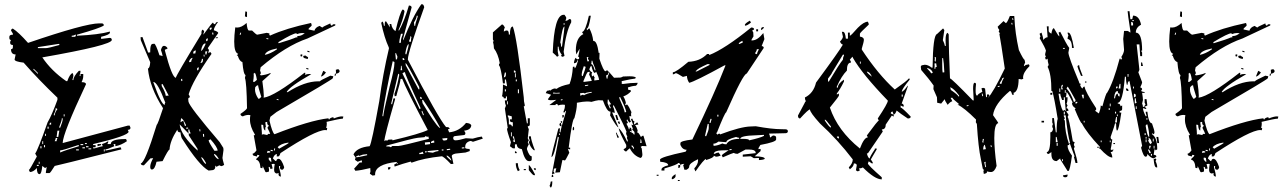

<svg xmlns="http://www.w3.org/2000/svg" viewBox="-20 -805 5989 893"><path d="M441.4 -696.3H454.1Q462.9 -695.3 462.9 -686.5Q445.3 -673.8 337.9 -643.6V-638.7Q439.5 -643.6 491.2 -658.2V-653.3Q491.2 -643.6 450.2 -633.8V-624L491.2 -628.9Q500 -627.9 500 -619.1Q500 -594.7 176.8 -538.1Q218.8 -475.6 288.1 -427.7H293Q303.7 -459 317.4 -465.8L321.3 -456.1Q321.3 -445.3 317.4 -436.5V-432.6H321.3Q321.3 -449.2 346.7 -475.6H354.5Q354.5 -464.8 350.6 -456.1V-451.2H354.5V-460.9H367.2V-451.2Q367.2 -438.5 359.4 -422.9Q379.9 -422.9 379.9 -413.1Q271.5 -182.6 271.5 -139.6L574.2 -220.7H583L586.9 -210.9Q586.9 -201.2 574.2 -201.2L578.1 -192.4Q578.1 -173.8 413.1 -134.8V-129.9H424.8V-120.1H413.1V-115.2H420.9Q452.1 -125 458 -125L454.1 -134.8Q470.7 -139.6 483.4 -148.4V-143.6L479.5 -134.8H495.1Q495.1 -158.2 561.5 -158.2H566.4L570.3 -148.4Q543.9 -129.9 516.6 -125V-134.8H507.8L511.7 -125Q479.5 -110.4 470.7 -110.4V-105.5H474.6Q478.5 -105.5 541 -120.1L544.9 -110.4Q239.3 -33.2 234.4 -33.2Q213.9 0 210 0H193.4V-4.9L197.3 -28.3L189.5 -23.4L176.8 -33.2Q172.9 4.9 164.1 4.9Q151.4 4.9 151.4 -23.4Q134.8 -4.9 119.1 -4.9L114.3 -14.6Q118.2 -14.6 151.4 -77.1L143.6 -90.8Q156.2 -107.4 201.2 -235.4Q221.7 -270.5 247.1 -340.8V-350.6Q160.2 -433.6 89.8 -513.7Q47.9 -518.6 47.9 -528.3L52.7 -551.8Q31.2 -551.8 31.2 -576.2Q40 -576.2 40 -585.9V-595.7Q27.3 -595.7 27.3 -605.5V-610.4L31.2 -619.1Q23.4 -619.1 23.4 -628.9V-633.8Q23.4 -643.6 40 -643.6V-648.4L31.2 -663.1Q33.2 -671.9 40 -671.9Q67.4 -654.3 110.4 -605.5Q376 -696.3 441.4 -696.3ZM313.5 -638.7V-633.8H330.1L334 -643.6H330.1Q322.3 -638.7 313.5 -638.7ZM156.2 -585.9V-581.1H193.4Q204.1 -581.1 255.9 -595.7V-600.6H251ZM135.7 -485.4V-480.5Q137.7 -480.5 156.2 -460.9V-465.8Q137.7 -485.4 135.7 -485.4ZM239.3 -302.7Q239.3 -289.1 230.5 -273.4V-268.6H234.4Q234.4 -280.3 247.1 -297.9ZM276.4 -273.4V-263.7H280.3V-273.4ZM267.6 -254.9Q267.6 -243.2 255.9 -215.8V-210.9H259.8Q271.5 -240.2 271.5 -250V-254.9ZM210 -225.6H217.8V-235.4Q210 -233.4 210 -225.6ZM201.2 -215.8V-206.1H206.1V-215.8ZM247.1 -197.3Q243.2 -171.9 243.2 -168H251Q251 -171.9 255.9 -197.3ZM189.5 -182.6V-172.9H193.4V-182.6ZM239.3 -163.1Q239.3 -158.2 234.4 -148.4H243.2Q243.2 -154.3 247.1 -163.1ZM176.8 -148.4V-134.8H180.7V-148.4ZM375 -139.6V-134.8H383.8V-139.6ZM354.5 -134.8V-129.9H367.2V-134.8ZM184.6 -129.9V-120.1H189.5V-129.9ZM259.8 -105.5V-95.7Q281.2 -105.5 346.7 -125V-129.9H342.8Q271.5 -105.5 259.8 -105.5ZM433.6 -134.8H450.2V-129.9Q435.5 -125 433.6 -125ZM168 -125V-115.2H172.9V-125ZM379.9 -125V-120.1H391.6V-125ZM363.3 -120.1V-115.2H375V-120.1ZM391.6 -115.2V-110.4H404.3V-115.2ZM334 -110.4V-105.5H346.7V-110.4ZM462.9 -110.4V-100.6H466.8V-110.4ZM160.2 -52.7V-43H164.1V-52.7ZM151.4 -38.1V-33.2H160.2V-38.1Z M899.4 -104.5 898.4 -113.3 858.4 -174.8 857.4 -183.6 815.4 -226.6Q821.3 -174.8 899.4 -104.5ZM857.4 -183.6 867.2 -184.6Q861.3 -193.4 860.4 -203.1L855.5 -202.1ZM956.1 -666Q964.8 -667 964.8 -674.8V-676.8L955.1 -675.8ZM972.7 -644.5 971.7 -653.3H966.8L967.8 -644.5ZM939.5 -613.3Q946.3 -613.3 946.3 -622.1V-627Q938.5 -625 938.5 -619.1ZM915 -568.4Q921.9 -568.4 935.5 -598.6V-603.5Q919.9 -601.6 915 -568.4ZM878.9 -555.7 888.7 -556.6Q888.7 -561.5 891.6 -570.3Q878.9 -569.3 878.9 -560.5ZM940.4 -551.8Q940.4 -556.6 944.3 -566.4L934.6 -565.4L935.5 -551.8ZM931.6 -542 930.7 -550.8H926.8L927.7 -542ZM860.4 -515.6 869.1 -517.6Q869.1 -523.4 876 -536.1Q865.2 -535.2 859.4 -519.5ZM912.1 -511.7 916 -512.7Q923.8 -513.7 923.8 -525.4V-531.2H918.9V-529.3Q918.9 -523.4 912.1 -511.7ZM897.5 -477.5Q904.3 -478.5 904.3 -487.3V-492.2Q896.5 -490.2 896.5 -484.4ZM746.1 -317.4Q746.1 -326.2 749 -327.1Q712.9 -423.8 693.4 -423.8V-421.9Q730.5 -317.4 746.1 -317.4ZM823.2 -427.7 828.1 -428.7 827.1 -438.5 822.3 -437.5ZM751 -359.4 764.6 -360.4 736.3 -414.1 731.4 -413.1 732.4 -404.3Q749 -377 751 -359.4ZM844.7 -219.7V-224.6Q830.1 -254.9 822.3 -254.9L819.3 -236.3L829.1 -242.2H833L839.8 -219.7ZM846.7 -206.1 855.5 -207 854.5 -211.9 845.7 -210.9ZM912.1 -194.3 911.1 -204.1H907.2L908.2 -194.3ZM929.7 -168.9 928.7 -182.6 923.8 -181.6 924.8 -168.9ZM977.5 -103.5 992.2 -104.5Q991.2 -121.1 959 -157.2L950.2 -152.3Q951.2 -142.6 977.5 -103.5ZM997.1 -64.5 996.1 -68.4Q984.4 -87.9 975.6 -88.9V-85Q987.3 -65.4 997.1 -64.5ZM938.5 -43 937.5 -47.9Q922.9 -74.2 916 -74.2L917 -69.3Q930.7 -43 937.5 -43ZM950.2 -11.7Q906.2 -35.2 828.1 -158.2Q822.3 -164.1 819.3 -189.5H817.4Q805.7 -189.5 804.7 -202.1Q770.5 -149.4 768.6 -109.4Q762.7 -109.4 736.3 -55.7L708 -52.7Q700.2 -16.6 686.5 -16.6Q678.7 -16.6 678.7 -29.3Q678.7 -44.9 692.4 -69.3L679.7 -68.4L649.4 -36.1H647.5Q635.7 -36.1 634.8 -44.9Q654.3 -46.9 709 -224.6Q713.9 -226.6 738.3 -301.8Q676.8 -396.5 668 -486.3Q676.8 -487.3 678.7 -515.6L634.8 -618.2L633.8 -631.8L642.6 -632.8L668.9 -560.5L678.7 -561.5V-567.4Q678.7 -598.6 688.5 -600.6L697.3 -601.6Q704.1 -601.6 721.7 -547.9Q726.6 -547.9 736.3 -543.9Q735.4 -553.7 728.5 -572.3Q733.4 -591.8 742.2 -591.8Q752.9 -591.8 759.8 -580.1Q752 -574.2 747.1 -574.2V-569.3Q780.3 -443.4 797.9 -443.4Q797.9 -452.1 917 -647.5V-653.3Q917 -666 923.8 -667L929.7 -659.2Q925.8 -648.4 925.8 -643.6Q966.8 -700.2 970.7 -700.2Q973.6 -692.4 979.5 -692.4H981.4Q981.4 -702.1 994.1 -703.1Q974.6 -676.8 974.6 -665V-664.1Q994.1 -658.2 995.1 -651.4L946.3 -581.1L952.1 -572.3Q949.2 -564.5 949.2 -559.6V-557.6L958 -563.5L963.9 -554.7Q875 -427.7 857.4 -366.2Q863.3 -357.4 863.3 -352.5Q855.5 -350.6 855.5 -344.7L856.4 -333Q858.4 -311.5 1002 -143.6L1018.6 -117.2L1019.5 -107.4Q1014.6 -74.2 1014.6 -70.3Q1015.6 -61.5 1022.5 -38.1Q1013.7 -32.2 1008.8 -32.2L1000 -36.1Q990.2 -30.3 985.4 -29.3Q985.4 -34.2 981.4 -34.2V-30.3Q981.4 -15.6 968.8 -13.7ZM983.4 -627V-630.9L993.2 -631.8V-627.9Z M1278.3 -604.5Q1335 -621.1 1358.4 -631.8L1362.3 -629.9L1363.3 -637.7H1368.2Q1380.9 -637.7 1397.5 -650.4Q1391.6 -651.4 1385.7 -651.4Q1374 -651.4 1361.3 -646.5Q1359.4 -646.5 1359.4 -649.4V-650.4Q1342.8 -650.4 1275.4 -609.4L1274.4 -604.5ZM1241.2 -50.8 1242.2 -55.7Q1240.2 -63.5 1240.2 -67.4V-70.3L1230.5 -72.3L1229.5 -66.4Q1229.5 -60.5 1241.2 -50.8ZM1221.7 -93.8Q1229.5 -95.7 1233.4 -95.7H1236.3L1237.3 -100.6L1224.6 -103.5ZM1248 -101.6 1249 -106.4 1239.3 -108.4 1238.3 -103.5ZM1257.8 -104.5 1259.8 -114.3 1255.9 -115.2 1253.9 -105.5ZM1278.3 -113.3Q1322.3 -137.7 1323.2 -140.6L1319.3 -141.6Q1285.2 -136.7 1271.5 -120.1ZM1223.6 -176.8Q1224.6 -182.6 1231.4 -182.6L1236.3 -181.6V-182.6Q1236.3 -186.5 1223.6 -210.9Q1229.5 -217.8 1230.5 -221.7Q1222.7 -223.6 1222.7 -234.4V-238.3L1213.9 -236.3L1216.8 -212.9L1213.9 -213.9V-198.2Q1205.1 -200.2 1204.1 -223.6L1196.3 -225.6L1195.3 -221.7Q1198.2 -191.4 1198.2 -181.6L1197.3 -178.7L1205.1 -180.7ZM1275.4 -338.9V-342.8L1267.6 -344.7L1266.6 -340.8ZM1182.6 -345.7Q1188.5 -345.7 1195.3 -354.5Q1180.7 -400.4 1180.7 -407.2V-408.2H1178.7Q1173.8 -408.2 1167 -399.4Q1166 -394.5 1166 -388.7Q1166 -369.1 1181.6 -345.7ZM1162.1 -423.8Q1164.1 -423.8 1174.8 -433.6Q1169.9 -464.8 1164.1 -466.8Q1163.1 -462.9 1160.2 -462.9H1159.2Q1160.2 -460 1160.2 -453.1Q1160.2 -443.4 1157.2 -424.8ZM1211.9 -549.8Q1237.3 -554.7 1267.6 -575.2L1268.6 -579.1H1265.6Q1216.8 -569.3 1211.9 -549.8ZM1098.6 -642.6 1101.6 -652.3 1097.7 -653.3 1094.7 -643.6ZM1227.5 -622.1 1228.5 -626 1219.7 -627.9 1218.8 -624ZM1286.1 16.6Q1275.4 14.6 1275.4 5.9L1276.4 0L1266.6 2Q1254.9 0 1254.9 -15.6Q1254.9 -26.4 1257.8 -42L1252.9 -43L1243.2 -42L1248 -21.5L1237.3 -18.6V-21.5Q1237.3 -27.3 1230.5 -29.3L1229.5 -25.4Q1231.4 -19.5 1231.4 -13.7L1230.5 -6.8L1219.7 -3.9L1214.8 -4.9L1202.1 -32.2L1200.2 -22.5L1191.4 -24.4Q1189.5 -58.6 1170.9 -62.5L1172.9 -67.4Q1184.6 -76.2 1186.5 -83L1176.8 -85L1174.8 -77.1Q1168 -79.1 1161.6 -80.6Q1155.3 -82 1155.3 -87.9V-90.8H1156.2Q1162.1 -90.8 1172.9 -105.5L1160.2 -175.8H1162.1Q1165 -175.8 1166 -178.7Q1142.6 -215.8 1142.6 -249Q1142.6 -259.8 1144.5 -269.5L1135.7 -270.5Q1123 -270.5 1109.4 -263.7Q1098.6 -266.6 1098.6 -273.4V-275.4Q1127 -294.9 1128.9 -301.8Q1127 -423.8 1119.1 -442.4L1122.1 -456.1Q1112.3 -458 1107.4 -516.6Q1093.8 -519.5 1085.9 -545.9L1081.1 -546.9L1087.9 -554.7Q1069.3 -559.6 1069.3 -612.3Q1069.3 -638.7 1074.2 -677.7L1083 -676.8Q1103.5 -676.8 1127 -698.2Q1129.9 -664.1 1137.7 -663.1H1152.3Q1169.9 -645.5 1175.8 -643.6L1220.7 -652.3L1233.4 -649.4L1232.4 -645.5Q1232.4 -640.6 1236.3 -639.6Q1311.5 -673.8 1426.8 -698.2L1429.7 -688.5L1428.7 -684.6L1416 -672.9L1415 -668L1442.4 -662.1Q1446.3 -677.7 1466.8 -684.6Q1474.6 -678.7 1479.5 -676.8Q1480.5 -680.7 1516.6 -696.3Q1516.6 -687.5 1524.4 -685.5Q1526.4 -692.4 1534.2 -692.4L1540 -691.4L1539.1 -686.5L1410.2 -626Q1309.6 -591.8 1192.4 -492.2L1189.5 -477.5L1194.3 -462.9H1193.4Q1190.4 -462.9 1188.5 -459Q1192.4 -458 1192.4 -455.1V-454.1Q1218.8 -457 1238.3 -465.8V-461.9L1200.2 -427.7Q1207 -378.9 1207 -359.4L1206.1 -350.6Q1256.8 -357.4 1396.5 -466.8L1400.4 -465.8L1398.4 -457Q1409.2 -460.9 1418.9 -460.9Q1423.8 -460.9 1427.7 -460Q1326.2 -402.3 1313.5 -377L1317.4 -376Q1396.5 -426.8 1460.9 -426.8H1467.8Q1469.7 -431.6 1516.6 -453.1L1530.3 -450.2Q1529.3 -446.3 1527.8 -440.9Q1526.4 -435.5 1266.6 -284.2L1237.3 -261.7L1233.4 -244.1Q1246.1 -188.5 1256.8 -180.7Q1420.9 -245.1 1507.8 -254.9V-252.9Q1507.8 -250 1511.7 -249Q1512.7 -255.9 1528.3 -259.8Q1532.2 -258.8 1532.2 -255.9V-253.9Q1556.6 -263.7 1570.3 -263.7L1577.1 -262.7L1574.2 -252.9H1572.3Q1560.5 -252.9 1499 -238.3Q1500 -234.4 1500 -229.5Q1500 -221.7 1497.1 -210L1502 -209L1500 -199.2L1493.2 -200.2Q1447.3 -200.2 1284.2 -92.8Q1280.3 -77.1 1272.5 -77.1L1266.6 -78.1L1268.6 -87.9H1266.6Q1256.8 -87.9 1249 -68.4L1260.7 -56.6L1264.6 -55.7Q1267.6 -66.4 1275.4 -66.4Q1289.1 -66.4 1301.8 -27.3Q1298.8 -15.6 1292 -15.6Q1282.2 -15.6 1282.2 -26.4L1283.2 -32.2L1278.3 -33.2L1277.3 -28.3Q1286.1 2.9 1286.1 13.7ZM1414.1 -481.4 1404.3 -484.4 1405.3 -489.3 1415 -486.3ZM1540 -452.1 1536.1 -453.1 1538.1 -462.9 1543 -461.9ZM1472.7 -449.2 1483.4 -475.6Q1486.3 -474.6 1489.3 -472.7Q1492.2 -470.7 1496.1 -467.8Q1482.4 -449.2 1472.7 -449.2ZM1543 -461.9 1542 -480.5 1552.7 -483.4Q1559.6 -479.5 1559.6 -473.6Q1559.6 -465.8 1543 -461.9ZM1411.1 -530.3 1397.5 -534.2Q1390.6 -536.1 1390.6 -542V-544.9L1400.4 -546.9Q1409.2 -540 1413.1 -539.1ZM1384.8 -542 1377 -543.9 1378.9 -552.7 1386.7 -550.8ZM1418.9 -561.5 1409.2 -564.5 1410.2 -569.3 1419.9 -566.4ZM1128.9 -725.6 1119.1 -728.5 1121.1 -752 1128.9 -750Z M1712.9 11.7 1700.2 2.9 1703.1 -7.8 1702.1 -23.4Q1659.2 -12.7 1632.8 -10.7L1627 -20.5L1652.3 -48.8L1664.1 -49.8L1662.1 -59.6L1643.6 -52.7L1630.9 -61.5L1633.8 -72.3L1624 -86.9Q1639.6 -119.1 1699.2 -125Q1709 -139.6 1744.1 -335Q1760.7 -460.9 1789.1 -580.1L1788.1 -585Q1767.6 -628.9 1752.9 -699.2L1759.8 -705.1Q1764.6 -696.3 1765.6 -684.6L1769.5 -685.5V-693.4Q1769.5 -706.1 1775.4 -706.1L1793.9 -677.7L1792 -693.4H1799.8Q1802.7 -670.9 1819.3 -660.2Q1839.8 -747.1 1852.5 -760.7Q1860.4 -759.8 1861.3 -751Q1853.5 -709 1834 -667L1835 -661.1Q1860.4 -706.1 1881.8 -779.3Q1893.6 -779.3 1894.5 -770.5Q1854.5 -627.9 1854.5 -623L1855.5 -617.2Q1899.4 -728.5 1939.5 -785.2H1943.4Q1950.2 -785.2 1953.1 -771.5Q1877 -560.5 1877 -529.3V-527.3Q2019.5 -253.9 2054.7 -213.9H2059.6Q2070.3 -213.9 2071.3 -205.1L2063.5 -204.1Q2065.4 -196.3 2069.3 -189.5Q2116.2 -194.3 2147.5 -233.4Q2170.9 -231.4 2171.9 -220.7Q2168.9 -200.2 2138.7 -197.3L2144.5 -187.5V-185.5Q2144.5 -177.7 2137.7 -176.8L2094.7 -171.9Q2087.9 -169.9 2087.9 -163.1Q2087.9 -152.3 2098.6 -152.3Q2113.3 -152.3 2146.5 -162.1L2178.7 -160.2Q2204.1 -168 2220.7 -169.9L2225.6 -160.2L2179.7 -145.5Q2171.9 -149.4 2168 -149.4Q2143.6 -143.6 2143.6 -121.1V-116.2Q2149.4 -112.3 2160.2 -112.3H2164.1L2165 -102.5L2145.5 -95.7L2099.6 -90.8Q2081.1 -86.9 2081.1 -79.1L2088.9 -43L2077.1 -42Q2043 -78.1 2034.2 -78.1Q1950.2 -69.3 1895.5 -48.8H1894.5Q1891.6 -48.8 1890.6 -53.7Q1853.5 -43.9 1815.4 -30.3L1813.5 -40Q1818.4 -41 1825.2 -46.9Q1825.2 -42 1828.1 -42H1829.1V-46.9Q1825.2 -46.9 1824.2 -51.8Q1724.6 -41 1724.6 5.9V9.8ZM1911.1 -684.6V-685.5Q1911.1 -694.3 1922.9 -727.5L1921.9 -732.4L1918 -731.4V-730.5Q1918 -720.7 1905.3 -700.2L1907.2 -684.6ZM1836.9 -605.5 1844.7 -606.4V-612.3Q1844.7 -626 1852.5 -642.6V-648.4L1844.7 -647.5Q1836.9 -618.2 1836.9 -607.4ZM1883.8 -610.4 1891.6 -611.3V-617.2Q1891.6 -625 1893.6 -631.8Q1892.6 -636.7 1888.7 -636.7V-634.8Q1888.7 -627 1882.8 -615.2ZM1870.1 -552.7Q1880.9 -589.8 1880.9 -598.6V-599.6Q1872.1 -598.6 1865.2 -557.6L1866.2 -552.7ZM1821.3 -527.3Q1828.1 -528.3 1828.1 -540V-543Q1823.2 -552.7 1822.3 -557.6H1818.4ZM1853.5 -525.4 1861.3 -526.4Q1860.4 -535.2 1853.5 -535.2H1852.5ZM1762.7 -264.6V-265.6Q1762.7 -279.3 1792 -401.4Q1814.5 -485.4 1814.5 -511.7V-516.6L1806.6 -520.5Q1774.4 -377.9 1758.8 -269.5V-264.6ZM1930.7 -389.6 1929.7 -400.4Q1872.1 -511.7 1866.2 -511.7L1867.2 -501L1926.8 -389.6ZM1850.6 -478.5 1847.7 -499H1844.7V-493.2Q1844.7 -485.4 1842.8 -478.5ZM1931.6 -297.9 1935.5 -298.8V-303.7Q1864.3 -457 1863.3 -469.7Q1861.3 -469.7 1858.4 -468.3Q1855.5 -466.8 1851.6 -463.9ZM1767.6 -148.4 1775.4 -153.3Q1778.3 -153.3 1779.3 -149.4L1786.1 -155.3L1802.7 -156.2Q1805.7 -156.2 1805.7 -152.3Q1933.6 -182.6 1969.7 -200.2Q1867.2 -393.6 1850.6 -438.5L1842.8 -437.5V-436.5Q1842.8 -425.8 1823.2 -358.4L1815.4 -357.4L1814.5 -368.2Q1828.1 -406.2 1836.9 -457Q1835.9 -461.9 1832 -461.9L1799.8 -325.2V-320.3H1803.7Q1809.6 -342.8 1809.6 -346.7L1817.4 -347.7V-342.8Q1767.6 -169.9 1767.6 -148.4ZM1935.5 -344.7 1942.4 -345.7Q1941.4 -354.5 1934.6 -354.5H1933.6ZM2027.3 -210.9Q1995.1 -270.5 1947.3 -340.8L1943.4 -339.8L1945.3 -325.2Q2000 -232.4 2023.4 -210.9ZM1951.2 -269.5 1950.2 -274.4Q1945.3 -284.2 1944.3 -289.1H1941.4V-284.2Q1946.3 -274.4 1947.3 -269.5ZM1797.9 -120.1 1804.7 -126H1833Q1845.7 -126 1974.6 -159.2L1972.7 -169.9L1967.8 -168.9Q1961.9 -168.9 1960.9 -172.9L1954.1 -167L1922.9 -164.1Q1898.4 -161.1 1777.3 -127.9V-123L1784.2 -124Q1793 -124 1797.9 -120.1ZM2045.9 -151.4Q2049.8 -152.3 2055.2 -152.8Q2060.5 -153.3 2060.5 -161.1V-163.1L2037.1 -161.1Q2039.1 -151.4 2044.9 -151.4ZM1984.4 -139.6 2000 -141.6 1999 -151.4Q1984.4 -149.4 1984.4 -141.6ZM1957 -131.8 1980.5 -134.8 1979.5 -144.5 1956.1 -142.6ZM1637.7 -73.2Q1649.4 -74.2 1687.5 -83V-87.9L1668 -85.9L1648.4 -79.1V-84Q1641.6 -78.1 1636.7 -78.1ZM1930.7 -87.9 1950.2 -89.8 1945.3 -99.6Q1938.5 -93.8 1929.7 -93.8ZM1957 -95.7 1964.8 -96.7V-101.6H1957ZM1993.2 -94.7Q2007.8 -101.6 2019.5 -102.5L2018.6 -107.4L1968.8 -102.5V-97.7ZM2035.2 -104.5 2043 -105.5 2042 -110.4 2034.2 -109.4ZM2058.6 -106.4 2074.2 -108.4 2073.2 -113.3 2057.6 -111.3ZM2127.9 -114.3 2139.6 -115.2V-120.1L2127.9 -119.1ZM2079.1 -57.6Q2078.1 -70.3 2060.5 -81.1H2056.6Q2057.6 -74.2 2079.1 -57.6ZM1789.1 -16.6H1785.2L1784.2 -26.4L1795.9 -28.3V-26.4Q1795.9 -17.6 1789.1 -16.6Z M2314.5 -691.4Q2321.3 -691.4 2328.1 -676.8Q2323.2 -668.9 2323.2 -658.2L2333 -663.1H2337.9Q2346.7 -663.1 2346.7 -644.5H2351.6Q2351.6 -681.6 2365.2 -681.6Q2383.8 -633.8 2416 -352.5Q2416 -333 2420.9 -315.4Q2420.9 -310.5 2416 -310.5L2430.7 -231.4H2434.6V-254.9H2444.3V-226.6Q2444.3 -217.8 2434.6 -217.8Q2434.6 -212.9 2439.5 -204.1L2434.6 -162.1L2439.5 -152.3L2434.6 -143.6L2439.5 -133.8Q2430.7 -119.1 2430.7 -111.3Q2441.4 -78.1 2453.1 -78.1V-64.5Q2453.1 -55.7 2444.3 -55.7H2439.5Q2420.9 -55.7 2407.2 -111.3Q2383.8 -114.3 2383.8 -133.8H2375V-115.2H2365.2L2351.6 -125L2356.4 -143.6Q2337.9 -194.3 2337.9 -208H2341.8L2328.1 -300.8Q2333 -310.5 2333 -315.4Q2328.1 -323.2 2328.1 -337.9H2337.9V-356.4H2333V-347.7H2323.2Q2323.2 -356.4 2314.5 -356.4Q2319.3 -371.1 2319.3 -412.1L2337.9 -403.3V-408.2L2333 -435.5H2328.1V-417H2319.3Q2309.6 -493.2 2300.8 -501V-504.9Q2300.8 -509.8 2304.7 -509.8Q2296.9 -554.7 2277.3 -580.1Q2277.3 -593.8 2272.5 -612.3H2277.3L2272.5 -621.1V-654.3ZM2370.1 -477.5V-467.8H2378.9Q2378.9 -477.5 2370.1 -477.5ZM2328.1 -467.8 2323.2 -445.3Q2333 -445.3 2333 -459V-467.8ZM2375 -463.9V-445.3H2378.9V-463.9ZM2378.9 -435.5V-426.8H2383.8V-435.5ZM2328.1 -389.6V-379.9H2333V-389.6ZM2388.7 -389.6V-371.1H2393.6V-389.6ZM2337.9 -334V-319.3H2341.8V-334ZM2341.8 -268.6V-263.7Q2346.7 -255.9 2346.7 -245.1V-226.6Q2360.4 -226.6 2360.4 -217.8H2365.2V-236.3Q2351.6 -236.3 2351.6 -245.1V-250H2360.4V-263.7Q2344.7 -268.6 2341.8 -268.6ZM2356.4 -189.5V-170.9H2360.4V-189.5ZM2365.2 -170.9V-167Q2370.1 -157.2 2370.1 -152.3Q2365.2 -152.3 2365.2 -148.4L2375 -143.6V-148.4L2370.1 -170.9ZM2439.5 -170.9H2449.2Q2449.2 -154.3 2467.8 -106.4H2462.9Q2447.3 -118.2 2439.5 -143.6L2444.3 -152.3Q2439.5 -161.1 2439.5 -170.9ZM2375 -101.6Q2383.8 -100.6 2383.8 -92.8H2375ZM2378.9 -45.9H2388.7Q2388.7 -27.3 2397.5 -13.7L2388.7 -8.8Q2378.9 -25.4 2378.9 -45.9ZM2439.5 -37.1Q2445.3 -37.1 2467.8 4.9V9.8H2462.9Q2458 9.8 2439.5 -13.7ZM2462.9 -22.5H2471.7V-13.7Q2462.9 -13.7 2462.9 -22.5ZM2416 -18.6H2425.8V-13.7H2416Z M2711.9 -519.5 2719.7 -520.5 2718.8 -524.4Q2713.9 -531.2 2713.9 -535.2Q2716.8 -536.1 2716.8 -539.1V-540L2709 -539.1ZM2746.1 -477.5 2750 -478.5 2747.1 -489.3Q2736.3 -512.7 2735.4 -522.5H2731.4V-518.6Q2731.4 -511.7 2729.5 -506.8H2730.5Q2738.3 -506.8 2746.1 -477.5ZM2690.4 -451.2Q2704.1 -489.3 2704.1 -494.1L2695.3 -497.1Q2685.5 -470.7 2685.5 -457Q2685.5 -451.2 2688.5 -451.2ZM2744.1 -430.7 2766.6 -433.6Q2763.7 -450.2 2752.9 -471.7L2747.1 -465.8Q2738.3 -465.8 2730.5 -499Q2725.6 -497.1 2720.7 -482.4Q2728.5 -468.8 2734.4 -468.8L2731.4 -460.9L2733.4 -449.2L2741.2 -454.1Q2742.2 -446.3 2746.1 -446.3Q2744.1 -442.4 2744.1 -437.5ZM2694.3 -423.8 2732.4 -428.7Q2732.4 -432.6 2719.7 -459Q2722.7 -464.8 2722.7 -468.8V-470.7Q2718.8 -470.7 2714.4 -470.2Q2710 -469.7 2693.4 -427.7ZM2805.7 -439.5V-442.4Q2805.7 -451.2 2813.5 -463.9Q2813.5 -467.8 2809.6 -467.8V-465.8Q2809.6 -456.1 2798.8 -454.1L2801.8 -439.5ZM2701.2 -404.3 2715.8 -407.2V-411.1L2700.2 -408.2ZM2583 -370.1V-374L2568.4 -373Q2558.6 -373 2555.7 -375Q2551.8 -374 2551.8 -370.1ZM2679.7 -359.4Q2683.6 -362.3 2686.5 -363.3Q2689.5 -364.3 2690.4 -364.3Q2695.3 -364.3 2695.3 -361.3Q2710.9 -371.1 2732.4 -374L2731.4 -377.9Q2701.2 -374 2701.2 -370.1L2693.4 -373L2677.7 -371.1ZM2588.9 -337.9 2596.7 -339.8 2595.7 -343.8 2587.9 -341.8ZM2885.7 -282.2 2892.6 -284.2Q2890.6 -300.8 2864.3 -353.5H2860.4L2861.3 -345.7Q2883.8 -296.9 2885.7 -282.2ZM2816.4 -300.8 2820.3 -301.8V-305.7Q2815.4 -310.5 2814.5 -318.4L2822.3 -320.3Q2811.5 -335 2810.5 -341.8H2806.6L2805.7 -325.2ZM2581.1 -176.8 2585 -177.7 2584 -184.6 2580.1 -183.6ZM2964.8 -140.6 2961.9 -156.2H2958L2959 -152.3Q2959 -146.5 2957 -140.6ZM2925.8 -112.3 2928.7 -114.3V-118.2Q2924.8 -123 2922.9 -127.9L2915 -127Q2924.8 -118.2 2925.8 -112.3ZM2546.9 3.9 2579.1 -165Q2578.1 -168.9 2574.2 -168.9Q2557.6 -77.1 2544.9 -74.2V-75.2Q2544.9 -86.9 2577.1 -207L2584 -209V-203.1Q2584 -197.3 2583 -192.4Q2583 -189.5 2586.9 -189.5V-190.4Q2586.9 -202.1 2612.3 -286.1Q2611.3 -290 2607.4 -290L2608.4 -283.2L2600.6 -282.2V-285.2Q2607.4 -300.8 2607.4 -312.5V-317.4L2597.7 -318.4Q2585.9 -318.4 2575.2 -314.5Q2574.2 -321.3 2568.4 -321.3Q2563.5 -320.3 2563.5 -317.4V-316.4H2535.2L2567.4 -340.8Q2552.7 -338.9 2543.9 -338.9Q2529.3 -338.9 2528.3 -343.8L2543 -364.3L2522.5 -371.1H2520.5Q2518.6 -371.1 2518.6 -372.1Q2518.6 -375 2526.4 -385.7V-381.8L2535.2 -385.7Q2538.1 -385.7 2538.1 -382.8Q2549.8 -392.6 2560.5 -393.6L2568.4 -391.6Q2585.9 -405.3 2628.9 -414.1Q2641.6 -446.3 2644.5 -494.1L2651.4 -495.1L2653.3 -487.3Q2658.2 -488.3 2668 -521.5Q2668 -524.4 2665 -524.4H2664.1V-522.5Q2664.1 -512.7 2650.4 -510.7L2649.4 -514.6Q2653.3 -534.2 2658.2 -536.1Q2661.1 -529.3 2666 -529.3Q2673.8 -529.3 2673.8 -535.2Q2673.8 -541 2668.9 -541Q2675.8 -568.4 2675.8 -576.2V-578.1L2660.2 -551.8L2658.2 -569.3Q2658.2 -629.9 2693.4 -646.5Q2687.5 -652.3 2687.5 -656.2Q2703.1 -659.2 2718.8 -731.4L2726.6 -732.4L2727.5 -729.5Q2718.8 -672.9 2709 -671.9L2710 -664.1L2720.7 -673.8Q2735.4 -647.5 2739.3 -614.3H2741.2Q2756.8 -614.3 2764.6 -558.6L2768.6 -559.6L2767.6 -532.2Q2787.1 -473.6 2795.9 -473.6L2803.7 -478.5Q2811.5 -472.7 2835.9 -443.4L2866.2 -444.3Q2871.1 -445.3 2877.9 -449.2L2907.2 -450.2Q2936.5 -450.2 2937.5 -442.4Q2934.6 -442.4 2934.6 -439.5Q2918.9 -438.5 2872.1 -427.7L2871.1 -424.8L2872.1 -421.9L2871.1 -416H2872.1Q2874 -416 2875 -414.1Q2915 -419.9 2945.3 -419.9V-418.9Q2945.3 -412.1 2937.5 -406.2Q2919.9 -405.3 2900.4 -398.4L2902.3 -386.7H2906.2Q2914.1 -386.7 2915 -380.9Q2902.3 -365.2 2878.9 -356.4Q2887.7 -344.7 2891.6 -323.2H2887.7L2888.7 -315.4L2896.5 -319.3Q2905.3 -310.5 2917 -283.2Q2915 -279.3 2915 -272.5L2916 -263.7L2907.2 -265.6L2910.2 -246.1L2915 -240.2L2908.2 -234.4Q2899.4 -243.2 2898.4 -249Q2894.5 -249 2894.5 -245.1Q2899.4 -238.3 2900.4 -233.4L2893.6 -229.5Q2904.3 -210.9 2904.3 -204.1H2908.2V-211.9Q2916 -210.9 2916.5 -205.1Q2917 -199.2 2918 -193.4L2909.2 -196.3L2910.2 -192.4Q2926.8 -185.5 2927.7 -179.7H2931.6L2930.7 -191.4L2920.9 -202.1V-203.1Q2920.9 -206.1 2923.8 -207Q2918.9 -214.8 2917 -225.6L2925.8 -222.7L2914.1 -252L2921.9 -252.9Q2922.9 -241.2 2930.7 -241.2Q2928.7 -234.4 2928.7 -226.6L2932.6 -227.5L2943.4 -236.3Q2947.3 -231.4 2949.2 -225.6L2933.6 -223.6Q2943.4 -210.9 2946.3 -194.3Q2942.4 -193.4 2942.4 -189.5H2943.4Q2950.2 -189.5 2960.9 -168L2968.8 -173.8H2972.7L2987.3 -125L2966.8 -126L2960 -122.1L2964.8 -114.3L2967.8 -86.9Q2967.8 -73.2 2959 -70.3Q2927.7 -80.1 2909.2 -115.2Q2905.3 -113.3 2892.6 -100.6H2891.6Q2885.7 -100.6 2879.9 -110.4Q2892.6 -117.2 2892.6 -122.1V-130.9Q2860.4 -189.5 2857.4 -209Q2875 -194.3 2896.5 -147.5H2900.4Q2899.4 -156.2 2895.5 -163.1L2897.5 -170.9Q2892.6 -176.8 2891.6 -186.5Q2891.6 -189.5 2894.5 -190.4Q2887.7 -211.9 2835 -314.5H2831.1L2832 -306.6Q2835.9 -302.7 2839.8 -280.3Q2833 -282.2 2829.1 -282.2H2827.1Q2828.1 -278.3 2856.4 -212.9Q2848.6 -212.9 2817.4 -268.6Q2819.3 -275.4 2819.3 -282.2V-286.1H2817.4Q2802.7 -286.1 2784.2 -337.9L2764.6 -338.9Q2752.9 -337.9 2730.5 -331.1Q2723.6 -333 2710 -333Q2693.4 -333 2663.1 -327.1V-320.3Q2663.1 -297.9 2651.4 -254.9Q2641.6 -253.9 2625 -118.2H2631.8V-110.4Q2626 -110.4 2621.1 -113.3L2627.9 -94.7Q2610.4 -59.6 2607.4 -58.6Q2601.6 -60.5 2597.7 -60.5H2595.7L2584 -3.9L2562.5 -2L2567.4 -22.5L2555.7 -20.5V-13.7Q2555.7 -8.8 2553.7 -8.8L2558.6 -1V2.9ZM2596.7 -256.8 2594.7 -268.6 2601.6 -270.5 2602.5 -265.6Q2602.5 -258.8 2596.7 -256.8ZM2588.9 -233.4 2587.9 -241.2H2594.7V-239.3Q2594.7 -233.4 2588.9 -233.4ZM2591.8 -217.8H2589.8Q2584 -217.8 2582 -224.6Q2582 -232.4 2588.9 -233.4ZM2848.6 -246.1 2841.8 -268.6 2849.6 -270.5 2856.4 -247.1ZM2644.5 -198.2 2643.6 -204.1Q2643.6 -213.9 2649.4 -215.8L2650.4 -205.1Q2650.4 -200.2 2644.5 -198.2ZM2863.3 -228.5H2862.3Q2855.5 -228.5 2853.5 -239.3L2861.3 -240.2ZM2851.6 -164.1 2844.7 -187.5H2848.6Q2849.6 -180.7 2859.4 -166ZM2545.9 18.6V14.6Q2545.9 7.8 2551.8 6.8L2553.7 17.6ZM2541 67.4 2536.1 59.6Q2541 47.9 2541 42V40L2548.8 38.1Q2548.8 66.4 2541 67.4ZM2605.5 -736.3 2613.3 -724.6V-716.8L2609.4 -709H2617.2L2628.9 -716.8Q2636.7 -715.8 2636.7 -709V-701.2Q2612.3 -657.2 2601.6 -564.5L2605.5 -544.9L2597.7 -541Q2589.8 -541 2589.8 -548.8H2593.8Q2578.1 -569.3 2578.1 -587.9H2574.2V-564.5L2578.1 -544.9L2570.3 -541Q2570.3 -543.9 2550.8 -560.5Q2557.6 -736.3 2601.6 -736.3ZM2601.6 -697.3V-689.5H2605.5V-697.3ZM2585.9 -607.4Q2589.8 -600.6 2589.8 -587.9H2593.8Q2605.5 -672.9 2605.5 -681.6Q2595.7 -681.6 2585.9 -607.4Z M3445.3 -685.5 3444.3 -689.5Q3445.3 -696.3 3467.8 -709L3472.7 -700.2Q3455.1 -685.5 3445.3 -685.5ZM3214.8 -7.8Q3210.9 -14.6 3209 -21.5Q3226.6 -41 3226.6 -57.6V-64.5Q3185.5 -45.9 3185.5 -30.3V-29.3Q3185.5 -22.5 3172.9 -15.6H3163.1L3157.2 -38.1Q3162.1 -39.1 3162.1 -43Q3152.3 -43 3143.6 -38.1Q3143.6 -46.9 3133.8 -46.9Q3133.8 -40 3070.3 -21.5V-11.7H3056.6V-16.6Q3056.6 -28.3 3087.9 -36.1Q3087.9 -49.8 3050.8 -52.7L3049.8 -62.5Q3049.8 -74.2 3168.9 -99.6L3173.8 -108.4Q3154.3 -108.4 3144.5 -130.9V-139.6Q3144.5 -149.4 3200.2 -156.2Q3307.6 -379.9 3354.5 -501H3349.6Q3210 -424.8 3185.5 -419.9Q3175.8 -433.6 3174.8 -452.1L3156.2 -447.3Q3128.9 -464.8 3123 -464.8Q3114.3 -459 3109.4 -459V-468.8Q3124 -468.8 3181.6 -517.6Q3235.4 -519.5 3268.6 -553.7H3278.3V-548.8Q3350.6 -577.1 3473.6 -676.8H3477.5Q3487.3 -675.8 3487.3 -668L3478.5 -663.1L3483.4 -654.3L3484.4 -635.7L3475.6 -621.1V-616.2L3480.5 -617.2Q3503.9 -618.2 3530.3 -651.4Q3530.3 -647.5 3535.2 -623L3522.5 -590.8Q3532.2 -589.8 3532.2 -582L3453.1 -462.9Q3436.5 -461.9 3357.4 -282.2Q3351.6 -282.2 3314.5 -188.5Q3310.5 -187.5 3310.5 -184.6H3312.5Q3314.5 -183.6 3315.4 -178.7L3324.2 -183.6Q3329.1 -183.6 3329.1 -179.7Q3424.8 -215.8 3471.7 -216.8L3495.1 -217.8Q3570.3 -204.1 3614.3 -204.1Q3625 -204.1 3634.3 -203.6Q3643.6 -203.1 3644.5 -195.3Q3644.5 -186.5 3634.8 -185.5L3556.6 -183.6Q3561.5 -174.8 3561.5 -165L3575.2 -174.8Q3588.9 -174.8 3589.8 -166V-156.2Q3589.8 -144.5 3516.6 -130.9L3507.8 -116.2V-111.3L3517.6 -112.3V-102.5L3490.2 -78.1Q3537.1 -77.1 3537.1 -66.4Q3532.2 -61.5 3509.8 -60.5V-70.3L3486.3 -69.3L3471.7 -78.1L3434.6 -76.2V-85.9Q3439.5 -85.9 3495.1 -92.8L3494.1 -97.7Q3491.2 -109.4 3464.8 -109.4H3447.3L3411.1 -89.8H3407.2Q3399.4 -89.8 3392.6 -93.8Q3388.7 -93.8 3341.8 -73.2L3336.9 -82Q3336.9 -85.9 3369.1 -106.4L3335.9 -105.5Q3301.8 -104.5 3299.8 -89.8H3304.7Q3312.5 -94.7 3322.3 -95.7L3332 -82Q3321.3 -76.2 3309.6 -76.2L3299.8 -81.1V-80.1Q3299.8 -71.3 3263.7 -60.5V-65.4Q3253.9 -64.5 3214.8 -7.8ZM3520.5 -665 3519.5 -668.9Q3520.5 -678.7 3528.3 -678.7H3533.2Q3533.2 -672.9 3520.5 -665ZM3505.9 -659.2H3497.1V-668.9H3505.9ZM3419.9 -600.6Q3428.7 -605.5 3433.6 -605.5V-615.2Q3416 -607.4 3416 -601.6V-600.6ZM3501 -552.7Q3501 -560.5 3509.8 -576.2H3500Q3500 -568.4 3491.2 -556.6ZM3220.7 -472.7 3280.3 -502.9 3279.3 -506.8H3270.5Q3220.7 -484.4 3220.7 -477.5Q3215.8 -477.5 3215.8 -472.7ZM3321.3 -262.7V-271.5H3316.4V-262.7ZM3285.2 -233.4Q3285.2 -238.3 3289.1 -248V-252H3284.2Q3284.2 -247.1 3280.3 -238.3V-233.4ZM3264.6 -171.9Q3276.4 -199.2 3276.4 -209V-228.5H3271.5Q3271.5 -225.6 3259.8 -176.8V-171.9ZM3464.8 -152.3Q3513.7 -163.1 3533.2 -172.9V-177.7L3496.1 -175.8Q3422.9 -173.8 3422.9 -159.2H3436.5Q3463.9 -159.2 3464.8 -152.3ZM3302.7 -127Q3317.4 -127.9 3339.8 -137.7Q3347.7 -133.8 3358.4 -133.8Q3371.1 -158.2 3418 -159.2V-164.1Q3413.1 -164.1 3403.3 -168Q3358.4 -156.2 3358.4 -144.5V-143.6L3321.3 -146.5Q3309.6 -136.7 3297.9 -136.7L3298.8 -127ZM3373 -106.4 3382.8 -107.4V-111.3H3373ZM3134.8 -23.4V-37.1L3143.6 -38.1V-31.2Q3143.6 -24.4 3134.8 -23.4ZM3043 12.7H3034.2V7.8H3043ZM3109.4 28.3H3104.5V22.5Q3104.5 15.6 3122.1 4.9V14.6Q3122.1 21.5 3109.4 28.3ZM3132.8 37.1V32.2H3141.6V36.1Z M4136.7 -272.5Q4131.8 -281.2 4131.8 -286.1Q4123 -285.2 4123 -277.3Q4131.8 -272.5 4136.7 -272.5ZM3881.8 -161.1V-169.9H3872.1Q3874 -161.1 3881.8 -161.1ZM3844.7 -211.9V-216.8Q3821.3 -249 3816.4 -249V-244.1Q3837.9 -211.9 3844.7 -211.9ZM4178.7 -355.5V-365.2H4173.8V-355.5ZM4035.2 -448.2Q4025.4 -471.7 4011.7 -471.7Q4011.7 -465.8 4035.2 -448.2ZM3983.4 -508.8V-518.6H3979.5V-508.8ZM3979.5 -114.3Q3999 -166 4016.6 -166L4011.7 -174.8Q4062.5 -244.1 4067.4 -244.1L4062.5 -253.9Q4109.4 -324.2 4109.4 -336.9Q3990.2 -460 3946.3 -537.1V-541Q3943.4 -541 3932.6 -527.3L3937.5 -518.6V-513.7Q3918.9 -513.7 3918.9 -476.6Q3893.6 -451.2 3872.1 -402.3V-397.5H3877Q3877 -416 3905.3 -434.6V-425.8Q3887.7 -389.6 3872.1 -370.1V-365.2L3881.8 -370.1V-360.4Q3881.8 -356.4 3839.8 -304.7Q3876 -197.3 3979.5 -114.3ZM3835 -425.8Q3885.7 -510.7 3900.4 -527.3Q3900.4 -538.1 3905.3 -545.9V-550.8H3900.4L3849.6 -466.8Q3849.6 -462.9 3831.1 -439.5V-425.8ZM4136.7 -272.5V-262.7L4127.9 -267.6L4099.6 -225.6Q4099.6 -203.1 4081.1 -203.1L4085.9 -193.4L4016.6 -91.8H4011.7Q4017.6 -68.4 4025.4 -68.4Q4025.4 -76.2 4048.8 -110.4V-114.3H4057.6V-110.4L4030.3 -63.5L4039.1 -49.8V-44.9H4035.2L4020.5 -54.7L4016.6 -44.9Q4016.6 -37.1 4081.1 19.5V29.3Q4048.8 29.3 3993.2 -26.4Q3985.4 -21.5 3974.6 -21.5L3979.5 -12.7L3969.7 -7.8L3960.9 -12.7L3964.8 -36.1Q3964.8 -44.9 3951.2 -44.9Q3951.2 -31.2 3932.6 -17.6L3927.7 -26.4Q3946.3 -45.9 3946.3 -63.5Q3876 -155.3 3793.9 -230.5Q3747.1 -282.2 3747.1 -295.9Q3739.3 -295.9 3701.2 -253.9Q3691.4 -253.9 3691.4 -267.6L3723.6 -328.1Q3723.6 -333 3728.5 -333Q3723.6 -341.8 3723.6 -351.6Q3763.7 -371.1 3775.4 -420.9Q3885.7 -570.3 3900.4 -597.7Q3893.6 -597.7 3886.7 -611.3Q3900.4 -626 3900.4 -634.8L3895.5 -657.2H3900.4Q3911.1 -657.2 3914.1 -625H3923.8V-653.3H3932.6V-638.7Q3937.5 -638.7 3969.7 -675.8Q3998 -704.1 4016.6 -704.1L4020.5 -694.3V-690.4Q3979.5 -652.3 3979.5 -648.4V-634.8Q3998 -631.8 3998 -620.1Q3998 -611.3 3988.3 -579.1V-574.2Q4063.5 -460 4141.6 -388.7Q4201.2 -430.7 4206.1 -439.5H4210.9V-434.6Q4176.8 -393.6 4173.8 -378.9Q4182.6 -378.9 4202.1 -407.2V-402.3L4173.8 -323.2Q4183.6 -322.3 4183.6 -309.6H4178.7L4168.9 -314.5V-304.7Q4175.8 -304.7 4215.8 -262.7Q4215.8 -253.9 4202.1 -253.9Q4165 -278.3 4150.4 -291Q4143.6 -272.5 4136.7 -272.5Z M4555.7 3.9 4553.7 -10.7Q4553.7 -12.7 4557.6 -12.7L4550.8 -20.5L4542 -65.4Q4530.3 -118.2 4523.4 -228.5L4518.6 -236.3Q4519.5 -242.2 4519.5 -249Q4464.8 -303.7 4433.6 -318.4L4441.4 -320.3Q4411.1 -344.7 4409.2 -350.6L4401.4 -349.6Q4406.2 -341.8 4409.2 -334Q4399.4 -332 4387.7 -317.4Q4375 -335 4374 -343.8L4357.4 -323.2L4338.9 -327.1L4337.9 -352.5L4321.3 -390.6L4322.3 -407.2Q4299.8 -439.5 4264.6 -479.5L4262.7 -493.2Q4262.7 -500 4268.6 -501.5Q4274.4 -502.9 4281.2 -503.9Q4295.9 -503.9 4313.5 -490.2H4317.4Q4319.3 -641.6 4337.9 -646.5L4366.2 -672.9L4372.1 -665L4365.2 -618.2Q4373 -602.5 4375 -590.8L4378.9 -591.8L4377.9 -618.2Q4377.9 -650.4 4387.7 -652.3L4392.6 -644.5V-627Q4392.6 -580.1 4398.4 -440.4Q4405.3 -440.4 4504.9 -337.9H4508.8Q4505.9 -378.9 4505.9 -391.6Q4505.9 -419.9 4512.7 -419.9Q4518.6 -419.9 4519.5 -414.1Q4517.6 -395.5 4517.6 -382.8Q4517.6 -360.4 4524.4 -360.4L4527.3 -362.3Q4527.3 -367.2 4548.8 -377.9L4544.9 -394.5L4552.7 -396.5L4561.5 -393.6Q4564.5 -364.3 4566.4 -352.5L4570.3 -354.5V-360.4Q4570.3 -366.2 4576.2 -367.2L4582 -360.4L4574.2 -348.6Q4599.6 -375 4653.3 -486.3Q4634.8 -612.3 4627.9 -648.4L4631.8 -649.4L4625 -657.2L4627.9 -666Q4622.1 -671.9 4620.1 -680.7L4647.5 -707L4658.2 -697.3Q4664.1 -698.2 4676.8 -730.5H4697.3L4698.2 -720.7Q4701.2 -651.4 4718.8 -572.3Q4740.2 -527.3 4745.1 -527.3L4748 -514.6L4742.2 -501L4743.2 -497.1L4751 -502.9L4765.6 -505.9L4768.6 -498Q4738.3 -467.8 4738.3 -444.3L4739.3 -438.5L4730.5 -435.5Q4724.6 -437.5 4717.8 -437.5Q4716.8 -377.9 4693.4 -373L4696.3 -365.2L4687.5 -364.3Q4683.6 -381.8 4677.7 -381.8H4676.8Q4605.5 -321.3 4598.6 -269.5Q4623 -235.4 4623 -232.4Q4604.5 -228.5 4604.5 -163.1Q4604.5 -111.3 4615.2 -33.2Q4605.5 -4.9 4588.9 -4.9Q4581.1 -4.9 4570.3 -7.8V-3.9Q4570.3 1 4555.7 3.9ZM4689.5 -711.9 4693.4 -712.9 4691.4 -720.7 4687.5 -719.7ZM4685.5 -690.4 4689.5 -691.4 4687.5 -699.2 4683.6 -698.2ZM4548.8 -357.4 4552.7 -358.4 4549.8 -370.1 4545.9 -369.1ZM4332 -518.6V-521.5L4333 -531.2L4332 -540L4327.1 -539.1L4328.1 -532.2L4327.1 -522.5Q4328.1 -518.6 4332 -518.6ZM4364.3 -467.8 4372.1 -468.8Q4370.1 -515.6 4366.2 -535.2L4362.3 -534.2V-505.9Q4362.3 -475.6 4364.3 -467.8ZM4327.1 -484.4 4331.1 -485.4 4330.1 -488.3Q4330.1 -493.2 4336.9 -494.1L4334 -510.7L4326.2 -509.8L4327.1 -499Q4327.1 -493.2 4326.2 -488.3ZM4310.5 -463.9 4318.4 -465.8Q4314.5 -483.4 4292 -489.3L4293 -485.4Q4308.6 -469.7 4310.5 -463.9ZM4437.5 -356.4 4441.4 -357.4 4440.4 -361.3Q4416 -393.6 4399.4 -399.4L4402.3 -386.7Q4436.5 -363.3 4437.5 -356.4ZM4630.9 -415 4638.7 -416V-417Q4638.7 -425.8 4650.4 -444.3L4641.6 -441.4Q4641.6 -435.5 4629.9 -418.9ZM4621.1 -400.4 4628.9 -401.4V-406.2L4620.1 -404.3ZM4476.6 -310.5 4484.4 -312.5V-316.4L4475.6 -314.5ZM4550.8 -141.6 4554.7 -142.6 4553.7 -145.5Q4553.7 -149.4 4555.7 -155.3V-159.2L4550.8 -158.2V-156.2Q4550.8 -152.3 4548.8 -145.5ZM4552.7 -109.4 4565.4 -111.3 4560.5 -131.8Q4553.7 -129.9 4552.7 -109.4ZM4592.8 -121.1 4590.8 -129.9 4586.9 -128.9 4588.9 -121.1ZM4562.5 -27.3 4566.4 -28.3 4563.5 -43 4564.5 -52.7 4557.6 -50.8Z M5253.9 -707V-710.9H5246.1V-707ZM4923.8 -55.7V-64.5H4919.9V-55.7ZM5337.9 -81.1V-88.9H5333V-81.1ZM5333 -92.8Q5327.1 -110.4 5320.3 -110.4V-105.5Q5325.2 -97.7 5325.2 -92.8ZM5349.6 -114.3V-127H5345.7V-114.3ZM5329.1 -114.3Q5329.1 -118.2 5333 -127H5325.2V-114.3ZM4899.4 -127V-139.6H4894.5V-127ZM5145.5 -143.6V-151.4H5141.6V-143.6ZM5103.5 -143.6V-151.4H5099.6V-143.6ZM5312.5 -143.6V-156.2H5308.6V-143.6ZM5345.7 -147.5V-160.2H5341.8V-147.5ZM5333 -134.8Q5333 -139.6 5337.9 -139.6Q5332 -164.1 5320.3 -164.1Q5320.3 -160.2 5325.2 -160.2L5320.3 -151.4Q5327.1 -134.8 5333 -134.8ZM5312.5 -160.2V-168H5308.6V-160.2ZM4899.4 -143.6 4894.5 -168H4890.6V-143.6ZM5308.6 -176.8V-185.5H5303.7V-176.8ZM5325.2 -168Q5325.2 -193.4 5316.4 -226.6Q5308.6 -225.6 5308.6 -218.8Q5316.4 -168 5325.2 -168ZM5024.4 -235.4V-243.2H5020.5V-235.4ZM5316.4 -248V-255.9H5312.5V-248ZM5174.8 -235.4V-260.7H5170.9L5166 -235.4ZM5178.7 -264.6V-272.5H5174.8V-264.6ZM5170.9 -277.3V-285.2H5166V-277.3ZM4932.6 -272.5V-285.2H4927.7V-272.5ZM5141.6 -293.9V-301.8H5136.7V-293.9ZM5266.6 -297.9V-310.5H5262.7V-297.9ZM5145.5 -310.5V-323.2H5141.6V-310.5ZM4982.4 -323.2Q4991.2 -323.2 4991.2 -331.1H4982.4ZM5257.8 -323.2 5266.6 -327.1Q5262.7 -334 5262.7 -347.7H5257.8ZM5020.5 -347.7V-364.3H5011.7V-360.4Q5015.6 -352.5 5015.6 -347.7ZM5253.9 -352.5Q5262.7 -352.5 5262.7 -360.4Q5262.7 -369.1 5253.9 -369.1ZM4936.5 -289.1V-293.9Q4932.6 -329.1 4932.6 -352.5H4927.7V-339.8H4919.9Q4911.1 -362.3 4911.1 -369.1H4903.3Q4911.1 -309.6 4923.8 -289.1L4932.6 -293.9Q4932.6 -289.1 4936.5 -289.1ZM5166 -347.7Q5168.9 -369.1 5178.7 -369.1Q5178.7 -356.4 5187.5 -356.4V-369.1Q5178.7 -369.1 5178.7 -381.8Q5165 -381.8 5162.1 -352.5V-347.7ZM4936.5 -373V-385.7H4932.6V-373ZM4911.1 -377V-393.6H4907.2V-377ZM5253.9 -393.6V-402.3H5250V-393.6ZM5170.9 -393.6Q5178.7 -393.6 5178.7 -402.3H5170.9ZM4974.6 -331.1Q4982.4 -331.1 4982.4 -339.8Q4948.2 -402.3 4945.3 -402.3L4940.4 -393.6Q4960.9 -372.1 4974.6 -331.1ZM4923.8 -389.6 4919.9 -398.4Q4923.8 -406.2 4923.8 -411.1Q4916 -409.2 4916 -402.3V-389.6ZM5191.4 -393.6V-415H5187.5L5182.6 -393.6ZM5228.5 -448.2V-460.9H5224.6V-448.2ZM4932.6 -578.1V-582H4923.8V-578.1ZM5250 -686.5V-694.3Q5250 -703.1 5241.2 -703.1V-686.5ZM4949.2 -9.8H4945.3L4911.1 -64.5V-68.4L4894.5 -55.7Q4870.1 -55.7 4870.1 -88.9V-97.7L4857.4 -88.9Q4848.6 -88.9 4848.6 -97.7Q4865.2 -97.7 4865.2 -168V-189.5Q4875 -189.5 4877.9 -206.1L4874 -214.8Q4874 -226.6 4877.9 -226.6L4874 -235.4V-255.9H4881.8L4890.6 -189.5H4894.5Q4894.5 -240.2 4899.4 -252Q4883.8 -350.6 4874 -381.8H4870.1Q4870.1 -460.9 4852.5 -494.1L4857.4 -502.9Q4852.5 -519.5 4852.5 -532.2L4844.7 -527.3L4840.8 -536.1Q4840.8 -540 4844.7 -540Q4840.8 -547.9 4840.8 -552.7L4844.7 -569.3Q4841.8 -582 4815.4 -627.9L4819.3 -635.7Q4815.4 -644.5 4815.4 -648.4L4824.2 -653.3Q4832 -631.8 4832 -619.1Q4842.8 -631.8 4852.5 -631.8L4848.6 -682.6H4857.4V-661.1Q4857.4 -655.3 4870.1 -648.4Q4874 -673.8 4881.8 -673.8Q4903.3 -635.7 4907.2 -635.7Q4907.2 -644.5 4903.3 -653.3L4911.1 -657.2Q4940.4 -598.6 4953.1 -582L4949.2 -560.5Q4949.2 -542 4999 -422.9Q4999 -415 5007.8 -415Q5007.8 -411.1 5002.9 -411.1Q5009.8 -393.6 5015.6 -393.6Q5017.6 -402.3 5024.4 -402.3Q5027.3 -378.9 5078.1 -301.8V-293.9Q5074.2 -293.9 5074.2 -289.1L5090.8 -277.3Q5099.6 -299.8 5099.6 -314.5L5107.4 -310.5Q5124 -373 5128.9 -373Q5158.2 -420.9 5187.5 -532.2H5191.4Q5191.4 -527.3 5195.3 -527.3Q5195.3 -532.2 5199.2 -532.2L5195.3 -540Q5208 -559.6 5208 -573.2L5204.1 -624L5208 -661.1H5224.6Q5226.6 -661.1 5237.3 -653.3V-661.1Q5224.6 -743.2 5224.6 -752.9H5233.4L5237.3 -715.8H5246.1L5250 -732.4Q5278.3 -732.4 5287.1 -690.4Q5262.7 -676.8 5262.7 -653.3Q5292 -653.3 5292 -569.3H5287.1L5292 -560.5V-543.9H5283.2L5279.3 -598.6H5266.6L5279.3 -481.4Q5279.3 -477.5 5274.4 -468.8L5292 -422.9Q5292 -416 5283.2 -398.4Q5292 -396.5 5292 -389.6L5287.1 -381.8Q5294.9 -377 5303.7 -377V-373H5292Q5295.9 -349.6 5295.9 -339.8L5292 -323.2Q5295.9 -315.4 5295.9 -306.6L5303.7 -310.5L5312.5 -297.9H5308.6Q5299.8 -301.8 5295.9 -301.8Q5295.9 -290 5308.6 -264.6H5312.5V-268.6Q5308.6 -276.4 5308.6 -285.2H5316.4Q5322.3 -231.4 5337.9 -231.4Q5349.6 -198.2 5349.6 -189.5Q5349.6 -180.7 5341.8 -180.7Q5341.8 -185.5 5337.9 -185.5V-180.7Q5362.3 -166 5362.3 -110.4L5354.5 -105.5Q5354.5 -110.4 5349.6 -110.4L5345.7 -85Q5358.4 -85 5358.4 -76.2Q5347.7 -68.4 5345.7 -68.4Q5333 -69.3 5316.4 -88.9Q5316.4 -76.2 5308.6 -76.2Q5297.9 -76.2 5287.1 -118.2L5292 -127L5233.4 -427.7Q5224.6 -427.7 5224.6 -411.1H5220.7Q5216.8 -425.8 5216.8 -448.2H5211.9Q5202.1 -327.1 5178.7 -327.1V-323.2Q5191.4 -323.2 5191.4 -310.5L5199.2 -314.5V-297.9Q5199.2 -289.1 5187.5 -289.1V-281.2H5195.3Q5183.6 -197.3 5174.8 -197.3Q5170.9 -202.1 5170.9 -231.4H5166Q5166 -226.6 5145.5 -168Q5145.5 -156.2 5153.3 -156.2Q5148.4 -119.1 5145.5 -110.4L5153.3 -105.5Q5153.3 -110.4 5158.2 -110.4Q5158.2 -97.7 5145.5 -97.7Q5153.3 -84 5153.3 -72.3Q5133.8 -72.3 5095.7 -114.3H5090.8L5095.7 -122.1Q5034.2 -187.5 5011.7 -231.4Q5005.9 -231.4 4978.5 -297.9Q4982.4 -297.9 4982.4 -301.8Q4965.8 -310.5 4965.8 -327.1H4969.7Q4945.3 -377 4940.4 -377Q4940.4 -358.4 4936.5 -352.5H4945.3Q4945.3 -330.1 4940.4 -323.2L4945.3 -314.5Q4940.4 -306.6 4940.4 -301.8Q4949.2 -300.8 4949.2 -289.1H4940.4V-285.2L4949.2 -272.5V-268.6L4945.3 -260.7Q4951.2 -259.8 4969.7 -147.5L4978.5 -143.6Q4974.6 -135.7 4974.6 -130.9L4978.5 -122.1L4974.6 -114.3Q4991.2 -61.5 4991.2 -46.9H4982.4L4974.6 -76.2H4978.5L4957 -134.8H4953.1Q4953.1 -139.6 4957 -139.6Q4945.3 -178.7 4936.5 -268.6H4927.7V-264.6Q4932.6 -256.8 4932.6 -252H4927.7L4932.6 -243.2Q4932.6 -191.4 4953.1 -130.9Q4945.3 -130.9 4945.3 -127Q4945.3 -108.4 4965.8 -81.1Q4956.1 -9.8 4949.2 -9.8ZM4934.6 19.5Q4923.8 19.5 4923.8 10.7L4945.3 6.8V10.7Q4945.3 19.5 4934.6 19.5ZM5362.3 -26.4H5358.4Q5348.6 -26.4 5345.7 -64.5L5354.5 -68.4Q5354.5 -64.5 5358.4 -64.5L5354.5 -55.7Q5362.3 -39.1 5362.3 -26.4ZM5090.8 -118.2H5083V-122.1H5090.8ZM5166 -134.8H5158.2V-139.6H5166ZM5371.1 -139.6H5362.3Q5362.3 -151.4 5358.4 -168H5367.2ZM4835.9 -235.4H4824.2V-243.2H4835.9ZM5308.6 -310.5H5303.7Q5303.7 -318.4 5308.6 -318.4L5303.7 -327.1V-343.8H5312.5L5316.4 -314.5ZM4874 -364.3H4865.2V-373H4874ZM5228.5 -381.8H5224.6Q5216.8 -381.8 5216.8 -393.6H5220.7Q5228.5 -392.6 5228.5 -381.8ZM5032.2 -418.9H5028.3V-427.7H5032.2ZM5015.6 -452.1H5007.8Q4991.2 -491.2 4991.2 -498L4999 -502.9Q4999 -492.2 5015.6 -452.1ZM5295.9 -498H5287.1V-514.6H5292ZM4974.6 -582H4965.8Q4965.8 -620.1 4945.3 -624Q4945.3 -632.8 4949.2 -640.6Q4945.3 -648.4 4945.3 -653.3H4949.2Q4962.9 -653.3 4974.6 -582Z M5627 -604.5Q5683.6 -621.1 5707 -631.8L5710.9 -629.9L5711.9 -637.7H5716.8Q5729.5 -637.7 5746.1 -650.4Q5740.2 -651.4 5734.4 -651.4Q5722.7 -651.4 5710 -646.5Q5708 -646.5 5708 -649.4V-650.4Q5691.4 -650.4 5624 -609.4L5623 -604.5ZM5589.8 -50.8 5590.8 -55.7Q5588.9 -63.5 5588.9 -67.4V-70.3L5579.1 -72.3L5578.1 -66.4Q5578.1 -60.5 5589.8 -50.8ZM5570.3 -93.8Q5578.1 -95.7 5582 -95.7H5585L5585.9 -100.6L5573.2 -103.5ZM5596.7 -101.6 5597.7 -106.4 5587.9 -108.4 5586.9 -103.5ZM5606.4 -104.5 5608.4 -114.3 5604.5 -115.2 5602.5 -105.5ZM5627 -113.3Q5670.9 -137.7 5671.9 -140.6L5668 -141.6Q5633.8 -136.7 5620.1 -120.1ZM5572.3 -176.8Q5573.2 -182.6 5580.1 -182.6L5585 -181.6V-182.6Q5585 -186.5 5572.3 -210.9Q5578.1 -217.8 5579.1 -221.7Q5571.3 -223.6 5571.3 -234.4V-238.3L5562.5 -236.3L5565.4 -212.9L5562.5 -213.9V-198.2Q5553.7 -200.2 5552.7 -223.6L5544.9 -225.6L5543.9 -221.7Q5546.9 -191.4 5546.9 -181.6L5545.9 -178.7L5553.7 -180.7ZM5624 -338.9V-342.8L5616.2 -344.7L5615.2 -340.8ZM5531.2 -345.7Q5537.1 -345.7 5543.9 -354.5Q5529.3 -400.4 5529.3 -407.2V-408.2H5527.3Q5522.5 -408.2 5515.6 -399.4Q5514.6 -394.5 5514.6 -388.7Q5514.6 -369.1 5530.3 -345.7ZM5510.7 -423.8Q5512.7 -423.8 5523.4 -433.6Q5518.6 -464.8 5512.7 -466.8Q5511.7 -462.9 5508.8 -462.9H5507.8Q5508.8 -460 5508.8 -453.1Q5508.8 -443.4 5505.9 -424.8ZM5560.5 -549.8Q5585.9 -554.7 5616.2 -575.2L5617.2 -579.1H5614.3Q5565.4 -569.3 5560.5 -549.8ZM5447.3 -642.6 5450.2 -652.3 5446.3 -653.3 5443.4 -643.6ZM5576.2 -622.1 5577.1 -626 5568.4 -627.9 5567.4 -624ZM5634.8 16.6Q5624 14.6 5624 5.9L5625 0L5615.2 2Q5603.5 0 5603.5 -15.6Q5603.5 -26.4 5606.4 -42L5601.6 -43L5591.8 -42L5596.7 -21.5L5585.9 -18.6V-21.5Q5585.9 -27.3 5579.1 -29.3L5578.1 -25.4Q5580.1 -19.5 5580.1 -13.7L5579.1 -6.8L5568.4 -3.9L5563.5 -4.9L5550.8 -32.2L5548.8 -22.5L5540 -24.4Q5538.1 -58.6 5519.5 -62.5L5521.5 -67.4Q5533.2 -76.2 5535.2 -83L5525.4 -85L5523.4 -77.1Q5516.6 -79.1 5510.3 -80.6Q5503.9 -82 5503.9 -87.9V-90.8H5504.9Q5510.7 -90.8 5521.5 -105.5L5508.8 -175.8H5510.7Q5513.7 -175.8 5514.6 -178.7Q5491.2 -215.8 5491.2 -249Q5491.2 -259.8 5493.2 -269.5L5484.4 -270.5Q5471.7 -270.5 5458 -263.7Q5447.3 -266.6 5447.3 -273.4V-275.4Q5475.6 -294.9 5477.5 -301.8Q5475.6 -423.8 5467.8 -442.4L5470.7 -456.1Q5460.9 -458 5456.1 -516.6Q5442.4 -519.5 5434.6 -545.9L5429.7 -546.9L5436.5 -554.7Q5418 -559.6 5418 -612.3Q5418 -638.7 5422.9 -677.7L5431.6 -676.8Q5452.1 -676.8 5475.6 -698.2Q5478.5 -664.1 5486.3 -663.1H5501Q5518.6 -645.5 5524.4 -643.6L5569.3 -652.3L5582 -649.4L5581.1 -645.5Q5581.1 -640.6 5585 -639.6Q5660.2 -673.8 5775.4 -698.2L5778.3 -688.5L5777.3 -684.6L5764.6 -672.9L5763.7 -668L5791 -662.1Q5794.9 -677.7 5815.4 -684.6Q5823.2 -678.7 5828.1 -676.8Q5829.1 -680.7 5865.2 -696.3Q5865.2 -687.5 5873 -685.5Q5875 -692.4 5882.8 -692.4L5888.7 -691.4L5887.7 -686.5L5758.8 -626Q5658.2 -591.8 5541 -492.2L5538.1 -477.5L5543 -462.9H5542Q5539.1 -462.9 5537.1 -459Q5541 -458 5541 -455.1V-454.1Q5567.4 -457 5586.9 -465.8V-461.9L5548.8 -427.7Q5555.7 -378.9 5555.7 -359.4L5554.7 -350.6Q5605.5 -357.4 5745.1 -466.8L5749 -465.8L5747.1 -457Q5757.8 -460.9 5767.6 -460.9Q5772.5 -460.9 5776.4 -460Q5674.8 -402.3 5662.1 -377L5666 -376Q5745.1 -426.8 5809.6 -426.8H5816.4Q5818.4 -431.6 5865.2 -453.1L5878.9 -450.2Q5877.9 -446.3 5876.5 -440.9Q5875 -435.5 5615.2 -284.2L5585.9 -261.7L5582 -244.1Q5594.7 -188.5 5605.5 -180.7Q5769.5 -245.1 5856.4 -254.9V-252.9Q5856.4 -250 5860.4 -249Q5861.3 -255.9 5877 -259.8Q5880.9 -258.8 5880.9 -255.9V-253.9Q5905.3 -263.7 5918.9 -263.7L5925.8 -262.7L5922.9 -252.9H5920.9Q5909.2 -252.9 5847.7 -238.3Q5848.6 -234.4 5848.6 -229.5Q5848.6 -221.7 5845.7 -210L5850.6 -209L5848.6 -199.2L5841.8 -200.2Q5795.9 -200.2 5632.8 -92.8Q5628.9 -77.1 5621.1 -77.1L5615.2 -78.1L5617.2 -87.9H5615.2Q5605.5 -87.9 5597.7 -68.4L5609.4 -56.6L5613.3 -55.7Q5616.2 -66.4 5624 -66.4Q5637.7 -66.4 5650.4 -27.3Q5647.5 -15.6 5640.6 -15.6Q5630.9 -15.6 5630.9 -26.4L5631.8 -32.2L5627 -33.2L5626 -28.3Q5634.8 2.9 5634.8 13.7ZM5762.7 -481.4 5752.9 -484.4 5753.9 -489.3 5763.7 -486.3ZM5888.7 -452.1 5884.8 -453.1 5886.7 -462.9 5891.6 -461.9ZM5821.3 -449.2 5832 -475.6Q5835 -474.6 5837.9 -472.7Q5840.8 -470.7 5844.7 -467.8Q5831.1 -449.2 5821.3 -449.2ZM5891.6 -461.9 5890.6 -480.5 5901.4 -483.4Q5908.2 -479.5 5908.2 -473.6Q5908.2 -465.8 5891.6 -461.9ZM5759.8 -530.3 5746.1 -534.2Q5739.3 -536.1 5739.3 -542V-544.9L5749 -546.9Q5757.8 -540 5761.7 -539.1ZM5733.4 -542 5725.6 -543.9 5727.5 -552.7 5735.4 -550.8ZM5767.6 -561.5 5757.8 -564.5 5758.8 -569.3 5768.6 -566.4ZM5477.5 -725.6 5467.8 -728.5 5469.7 -752 5477.5 -750Z"/></svg>

Font: Blackcraft
Style: Regular
Weight: 400
Designer: GGBotNet
Foundry: GGBotNet
Version: 1.00